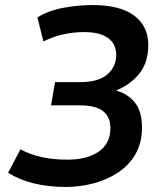

<svg xmlns="http://www.w3.org/2000/svg" viewBox="-20 -730 664 760"><path d="M12 -46 61 -139Q135 -98 247 -98Q325 -98 371 -130Q417 -162 417 -223Q417 -267 388 -290Q359 -313 296 -313H182L198 -405H298Q370 -405 405 -435.5Q440 -466 440 -513Q440 -556 407.5 -579.5Q375 -603 315 -603Q225 -603 152 -566L128 -661Q171 -688 230 -699Q289 -710 346 -710Q456 -710 511.5 -668Q567 -626 567 -552Q567 -482 530.5 -437.5Q494 -393 439 -372Q485 -359 513.5 -324.5Q542 -290 542 -226Q542 -164 516 -119.5Q490 -75 446.5 -46.5Q403 -18 349.5 -4Q296 10 241 10Q102 10 12 -46Z"/></svg>

Font: Georama SemiBold
Style: Italic
Weight: 600
Italic angle: -9°
Designer: Jean-Baptiste Levee
Foundry: Production Type
Version: Version 1.000